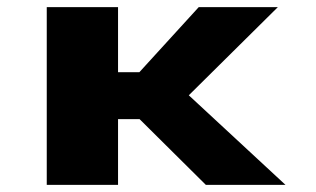

<svg xmlns="http://www.w3.org/2000/svg" viewBox="-20 -520 890 540"><path d="M559 0 372.5 -185H312V0H111.5V-500H312V-317H372L539 -500H761.5L511 -252L783 0Z"/></svg>

Font: League Mono Wide ExtraBold
Style: Regular
Weight: 800
Width: 8
Designer: Tyler Finck
Foundry: The League of Moveable Type / Tyler Finck
Version: Version 2.210